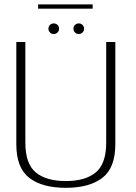

<svg xmlns="http://www.w3.org/2000/svg" viewBox="-20 -870 632 894"><path d="M286.5 4.5Q396.5 4.5 456.8 -42Q517 -88.5 517 -198.5V-674.5H474.5V-205.5Q474.5 -108 426.2 -67.5Q378 -27 286.5 -27Q194.5 -27 146.2 -67.5Q98 -108 98 -205.5V-674.5H56V-198.5Q56 -88.5 116 -42Q176 4.5 286.5 4.5ZM230 -711.5Q240.5 -711.5 247.8 -718.8Q255 -726 255 -736Q255 -747 247.8 -754Q240.5 -761 230 -761Q220 -761 212.8 -754Q205.5 -747 205.5 -736Q205.5 -726 212.8 -718.8Q220 -711.5 230 -711.5ZM346.5 -711.5Q357 -711.5 364.2 -718.8Q371.5 -726 371.5 -736Q371.5 -747 364.2 -754Q357 -761 346.5 -761Q336.5 -761 329.2 -754Q322 -747 322 -736Q322 -726 329.2 -718.8Q336.5 -711.5 346.5 -711.5ZM157.5 -829.5H411.5V-849.5H157.5Z"/></svg>

Font: Anybody UltraCondensed Thin ExtraLight
Style: Regular
Weight: 250
Version: Version 1.111